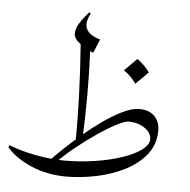

<svg xmlns="http://www.w3.org/2000/svg" viewBox="-52 -605 646 654"><g transform="rotate(5 271.0 -278.0)"><path d="M197.3 3.9Q132.3 3.9 76.9 -20Q21.5 -43.9 -7.3 -79.1L-3.9 -85.9Q35.2 -69.8 88.1 -59.8Q141.1 -49.8 187 -49.8ZM227.1 -560.1 232.9 -556.6Q197.3 -492.7 272 -471.2L252.4 -423.8Q229 -435.1 206.8 -450.4Q184.6 -465.8 184.6 -483.9Q184.6 -500 193.8 -515.9Q203.1 -531.7 213.6 -543.9Q224.1 -556.2 227.1 -560.1ZM426.3 -247.1Q459.5 -247.1 478 -228.5Q496.6 -210 496.6 -179.7Q496.6 -132.8 469.5 -98.1Q442.4 -63.5 397.9 -40.8Q353.5 -18.1 300.5 -7.1Q247.6 3.9 196.3 3.9L186 -49.8Q239.7 -49.8 290.8 -57.6Q341.8 -65.4 382.6 -79.1Q423.3 -92.8 447.5 -110.6Q471.7 -128.4 471.7 -147.9Q471.7 -169.4 448.7 -185.3Q425.8 -201.2 393.1 -201.2Q380.9 -201.2 353.3 -187Q325.7 -172.9 291 -149.4Q256.3 -126 222.2 -98.6Q188 -71.3 162.1 -44.9L136.7 -46.4Q148.9 -59.6 173.8 -83.5Q198.7 -107.4 231.2 -135.5Q263.7 -163.6 299.1 -189Q334.5 -214.4 367.7 -230.7Q400.9 -247.1 426.3 -247.1ZM219.2 -105Q220.2 -193.4 217 -281.2Q213.9 -369.1 207 -457.5Q215.8 -451.2 224.4 -445.1Q232.9 -439 241.7 -433.1Q249 -280.8 241.7 -127.9Q236.3 -121.6 230.5 -116Q224.6 -110.4 219.2 -105ZM404.8 -416.5Q429.2 -398.9 447.3 -374L404.8 -331.5Q388.2 -356 362.3 -374Z"/></g></svg>

Font: Lateef ExtraLight
Style: Regular
Weight: 200
Designer: SIL International
Foundry: SIL International
Version: Version 4.200